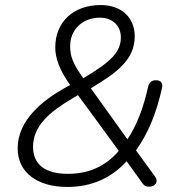

<svg xmlns="http://www.w3.org/2000/svg" viewBox="-20 -733 718 761"><path d="M247 8C345 8 423 -29 482 -94L545 -6C552 4 561 7 571 7C596 7 610 -14 594 -34L519 -137C567 -204 600 -284 622 -384C627 -404 617 -415 598 -415C581 -415 571 -406 567 -389C549 -307 521 -233 485 -181L340 -383C442 -444 514 -496 514 -589C514 -663 462 -713 379 -713C271 -713 199 -646 199 -545C199 -503 216 -455 258 -396L236 -384C151 -336 50 -258 50 -145C50 -50 127 8 247 8ZM249 -44C159 -44 111 -81 111 -151C111 -234 176 -289 267 -343L289 -356L451 -135C399 -75 334 -44 249 -44ZM376 -663C426 -663 459 -631 459 -585C459 -528 422 -489 310 -423C269 -481 258 -509 258 -551C258 -614 306 -663 376 -663Z"/></svg>

Font: SN Pro Light
Style: Italic
Weight: 300
Italic angle: -8.99998°
Designer: Tobias Whetton
Foundry: Supernotes
Version: Version 1.001;Glyphs 3.2 (3249)